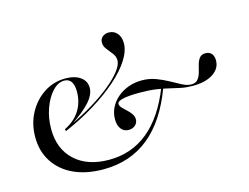

<svg xmlns="http://www.w3.org/2000/svg" viewBox="-84 -711 1113 859"><g transform="rotate(-15 472.5 -281.5)"><path d="M298.4 11.3Q219.4 11.3 161.7 -15.3Q104 -41.9 71.8 -91.1Q39.5 -140.3 39.5 -206.5Q39.5 -267.7 66.1 -317.3Q92.7 -366.9 137.5 -396.4Q182.3 -425.8 237.1 -425.8Q280.6 -425.8 306.5 -407.3Q332.3 -388.7 332.3 -357.3Q332.3 -326.6 302.8 -293.1Q273.4 -259.7 208.9 -216.9L205.6 -217.7Q265.3 -245.2 315.7 -275.8Q366.1 -306.5 404 -337.5Q441.9 -368.5 462.9 -396Q483.9 -423.4 483.9 -443.5Q483.9 -462.1 472.2 -477Q460.5 -491.9 448.8 -506.5Q437.1 -521 437.1 -537.9Q437.1 -554 448.4 -564.1Q459.7 -574.2 477.4 -574.2Q501.6 -574.2 516.5 -556.9Q531.5 -539.5 531.5 -510.5Q531.5 -475 505.6 -434.3Q479.8 -393.5 432.3 -351.6Q384.7 -309.7 320.6 -270.2Q256.5 -230.6 179.8 -197.6L176.6 -206.5Q224.2 -229.8 248.4 -268.1Q272.6 -306.5 272.6 -355.6Q272.6 -386.3 261.7 -402Q250.8 -417.7 229.8 -417.7Q200.8 -417.7 175 -389.9Q149.2 -362.1 133.5 -317.7Q117.7 -273.4 117.7 -223.4Q117.7 -130.6 175.8 -77Q233.9 -23.4 333.9 -23.4Q437.9 -23.4 515.3 -86.7Q592.7 -150 641.9 -275.8L650.8 -274.2Q598.4 -131.5 510.5 -60.1Q422.6 11.3 298.4 11.3ZM452.4 -129.8Q430.6 -129.8 417.7 -146.4Q404.8 -162.9 404.8 -191.1Q404.8 -220.2 417.3 -245.2Q429.8 -270.2 452 -289.1Q474.2 -308.1 503.2 -318.5Q532.3 -329 565.3 -329Q600 -329 629.8 -317.7Q659.7 -306.5 685.9 -291.9Q712.1 -277.4 734.3 -265.7Q756.5 -254 775.8 -254Q796 -254 806 -266.1Q816.1 -278.2 821 -296Q825.8 -313.7 830.2 -331Q834.7 -348.4 844 -360.5Q853.2 -372.6 871.8 -372.6Q889.5 -372.6 899.6 -361.3Q909.7 -350 909.7 -329.8Q909.7 -291.9 874.6 -269Q839.5 -246 781.5 -246Q751.6 -246 727.4 -250.8Q703.2 -255.6 677.4 -262.1Q651.6 -268.5 619 -273.4Q586.3 -278.2 541.1 -278.2Q491.1 -278.2 464.5 -272.2Q437.9 -266.1 437.9 -254Q437.9 -245.2 446.4 -235.9Q454.8 -226.6 466.5 -216.1Q478.2 -205.6 486.7 -193.5Q495.2 -181.5 495.2 -167.7Q495.2 -151.6 483.1 -140.7Q471 -129.8 452.4 -129.8Z"/></g></svg>

Font: Playfair 144pt
Style: Regular
Weight: 400
Designer: Claus Eggers Sørensen
Foundry: Claus Eggers Sørensen
Version: Version 2.001;gftools[0.9.30]